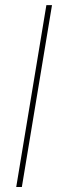

<svg xmlns="http://www.w3.org/2000/svg" viewBox="-20 -748 242 768"><path d="M188 -727.5 67.4 0H44.9L165.5 -727.5Z"/></svg>

Font: Inter 18pt Thin
Style: Italic
Weight: 250
Italic angle: -9.3988°
Version: Version 4.001;git-66647c0bb